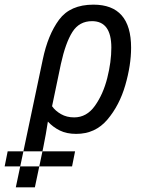

<svg xmlns="http://www.w3.org/2000/svg" viewBox="-104 -566 618 826"><path d="M-84 150 -71 85H219L206 150ZM-36 240H46L82 69Q88 38 93 11.5Q98 -15 102 -43Q124 -19 153.5 -4.5Q183 10 224 10Q306 10 358 -51.5Q410 -113 435 -199.5Q460 -286 460 -361Q460 -546 298 -546Q198 -546 150 -481Q102 -416 80 -310ZM215 -61Q183 -61 158.5 -75Q134 -89 120 -109L158 -291Q178 -382 207.5 -428.5Q237 -475 292 -475Q375 -475 375 -361Q375 -300 357.5 -230.5Q340 -161 304.5 -111Q269 -61 215 -61Z"/></svg>

Font: Noto Sans UI SemiCondensed
Style: Italic
Weight: 400
Width: 4
Italic angle: -12°
Designer: Monotype Design Team
Foundry: Monotype Imaging Inc.
Version: Version 1.901